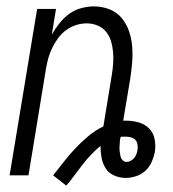

<svg xmlns="http://www.w3.org/2000/svg" viewBox="-20 -548 540 600"><path d="M187 32 146 0Q163 -21 180 -43Q197 -65 216 -85Q235 -105 256.5 -123Q278 -141 303 -153L329 -311Q332 -329 333.5 -347.5Q335 -366 333.5 -383.5Q332 -401 327.5 -417.5Q323 -434 312.5 -447.5Q302 -461 285.5 -468Q269 -475 251 -475Q235 -475 218.5 -470Q202 -465 187.5 -454.5Q173 -444 162.5 -430Q152 -416 144 -400Q136 -384 131.5 -368Q127 -352 124 -335L69 0H10L96 -520H155L142 -440Q152 -458 165.5 -475Q179 -492 196 -504.5Q213 -517 233.5 -522.5Q254 -528 273 -528Q299 -528 322 -519Q345 -510 360 -492Q375 -474 383 -451Q391 -428 393 -403.5Q395 -379 393 -353.5Q391 -328 387 -302L365 -171H372Q392 -171 411.5 -166Q431 -161 445 -147.5Q459 -134 463 -114Q467 -94 464 -74Q461 -58 454 -42Q447 -26 434.5 -14.5Q422 -3 405.5 2.5Q389 8 373 8Q354 8 337 0.5Q320 -7 310.5 -21.5Q301 -36 297.5 -54.5Q294 -73 294 -92Q278 -79 264 -64Q250 -49 237.5 -33Q225 -17 213 -0.5Q201 16 187 32ZM376 -42Q382 -42 388.5 -45.5Q395 -49 399.5 -54.5Q404 -60 406.5 -67Q409 -74 410 -81Q411 -89 409.5 -97.5Q408 -106 402.5 -111.5Q397 -117 388.5 -119Q380 -121 372 -121Q368 -121 364.5 -121Q361 -121 357 -120Q355 -113 354.5 -105Q354 -97 353.5 -89.5Q353 -82 354 -74.5Q355 -67 356.5 -60Q358 -53 363 -47.5Q368 -42 376 -42Z"/></svg>

Font: Iosevka Light Oblique
Style: Regular
Weight: 300
Italic angle: -9°
Monospace: yes
Designer: Belleve Invis
Foundry: Belleve Invis
Version: Version 32.5.0; ttfautohint (v1.8.4)